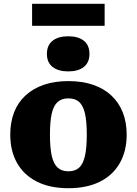

<svg xmlns="http://www.w3.org/2000/svg" viewBox="-20 -979 721 1011"><path d="M647 -270Q647 -184 611 -120.5Q575 -57 506.5 -22.5Q438 12 340 12Q243 12 174.5 -22.5Q106 -57 70 -120.5Q34 -184 34 -270Q34 -335 54 -387Q74 -439 114 -476Q154 -513 210.5 -532.5Q267 -552 340 -552Q413 -552 470 -532.5Q527 -513 566.5 -476Q606 -439 626.5 -387Q647 -335 647 -270ZM243 -270Q243 -201 252.5 -158.5Q262 -116 283.5 -96.5Q305 -77 340 -77Q376 -77 397 -96.5Q418 -116 427.5 -158.5Q437 -201 437 -270Q437 -339 427.5 -381Q418 -423 397 -442Q376 -461 340 -461Q305 -461 283.5 -442Q262 -423 252.5 -381Q243 -339 243 -270ZM339 -603Q287 -603 257 -626.5Q227 -650 227 -695Q227 -741 257 -764.5Q287 -788 339 -788Q392 -788 421.5 -764.5Q451 -741 451 -695Q451 -650 421.5 -626.5Q392 -603 339 -603ZM149 -959H531V-843H149Z"/></svg>

Font: Roboto Serif ExtraBold
Style: Regular
Weight: 800
Designer: Greg Gazdowicz
Foundry: Commercial Type
Version: Version 1.008